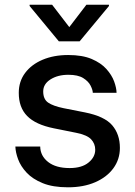

<svg xmlns="http://www.w3.org/2000/svg" viewBox="-20 -787 576 818"><path d="M476.6 -391.7H375.4Q375 -404.1 365.9 -422.2Q356.9 -440.3 334.5 -454.4Q312.1 -468.4 271.3 -468.4Q226.2 -468.4 195.1 -448.7Q164.1 -429 164.1 -397.4Q164.1 -364.3 185.2 -349.8Q206.3 -335.2 251.4 -326L341.6 -308.2Q425.4 -291.5 458.1 -253.2Q490.8 -214.8 490.8 -157Q490.8 -108 462.9 -70Q435 -32 385.3 -10.5Q335.6 11 269.5 11Q205.3 11 162.1 -6.6Q119 -24.1 93.6 -51.3Q68.2 -78.5 57.2 -108.3Q46.2 -138.1 45.5 -162.6H151.3Q152 -122.9 185 -96.9Q218 -71 276.6 -71Q328.8 -71 357.2 -94.5Q385.7 -117.9 385.7 -149.1Q385.7 -174.7 368.3 -193.4Q350.9 -212 304.7 -221.2L209.2 -240.4Q131.7 -256 95.7 -292.8Q59.7 -329.5 60 -391.7Q60 -440 87 -476.2Q114 -512.4 161.6 -532.5Q209.2 -552.6 270.6 -552.6Q331 -552.6 370.6 -535.7Q410.2 -518.8 433.2 -493.1Q456.3 -467.3 466.3 -440Q476.2 -412.6 476.6 -391.7ZM202.1 -766.7 275.2 -671.5 348 -766.7H444.2V-761.4L319.2 -610.8H230.8L106.2 -761.4V-766.7Z"/></svg>

Font: Inter Zeller Medium
Style: Regular
Weight: 500
Designer: Rasmus Andersson; Joe Bland
Foundry: zeller
Version: Version 3.015;git-dec3a8cb1